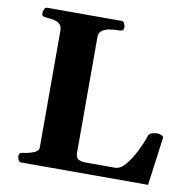

<svg xmlns="http://www.w3.org/2000/svg" viewBox="-78 -770 842 848"><g transform="rotate(10 343.0 -346.5)"><path d="M70.8 0Q62.5 0 58.3 -9.8Q54.2 -19.5 54.2 -24.9Q54.2 -41.5 70.3 -43Q93.8 -45.4 117.4 -54.2Q141.1 -63 141.1 -79.1V-602.5Q141.1 -623.5 129.9 -633.1Q118.7 -642.6 101.6 -645.8Q84.5 -648.9 66.9 -649.9Q56.6 -650.9 53 -654.1Q49.3 -657.2 49.3 -668Q49.3 -673.3 53.5 -683.1Q57.6 -692.9 65.9 -692.9H400.4Q408.7 -692.9 412.8 -683.1Q417 -673.3 417 -668Q417 -649.9 400.9 -649.9Q373 -649.9 352.1 -646Q331.1 -642.1 319.1 -632.1Q307.1 -622.1 307.1 -604V-86.4Q307.1 -62.5 319.8 -55.9Q332.5 -49.3 350.6 -49.3H484.4Q507.3 -49.3 530 -75.9Q552.7 -102.5 572 -141.1Q591.3 -179.7 603 -214.8Q606 -223.6 619.9 -227.3Q633.8 -231 641.6 -231Q650.9 -231 660.6 -226.8Q670.4 -222.7 669.4 -214.4L640.6 0Z"/></g></svg>

Font: Gelasio
Style: Bold
Weight: 700
Designer: Eben Sorkin
Foundry: Eben Sorkin
Version: Version 1.008